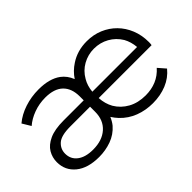

<svg xmlns="http://www.w3.org/2000/svg" viewBox="-73 -829 1132 1132"><g transform="rotate(-45 493.0 -262.5)"><path d="M253 5Q159 5 106.5 -38Q54 -81 54 -150Q54 -189 73.5 -222Q93 -255 137.5 -275.5Q182 -296 257 -296H424V-329Q424 -396 386.5 -432Q349 -468 275 -468Q224 -468 178 -451Q132 -434 100 -406L68 -459Q108 -493 164 -511.5Q220 -530 281 -530Q371 -530 423 -492Q458 -466 475 -422Q502 -463 544 -490Q604 -530 683 -530Q738 -530 784.5 -510.5Q831 -491 865.5 -456Q900 -421 919.5 -373Q939 -325 939 -267Q939 -260 938.5 -254.5Q938 -249 937 -243H496Q499 -193 521 -154Q548 -109 594.5 -83.5Q641 -58 703 -58Q752 -58 792.5 -75Q833 -92 864 -127L904 -81Q869 -38 816.5 -16.5Q764 5 701 5Q641 5 588.5 -15Q536 -35 497 -76Q480 -94 466 -116Q455 -90 439 -70Q404 -30 355 -12.5Q306 5 253 5ZM869 -296Q865 -342 845 -378Q819 -421 776 -445Q733 -469 682 -469Q632 -469 589 -445Q546 -421 521 -377Q500 -342 496 -296ZM424 -243H259Q183 -243 153.5 -216.5Q124 -190 124 -151Q124 -105 159.5 -78Q195 -51 258 -51Q334 -51 379 -91Q424 -131 424 -201Z"/></g></svg>

Font: Modern
Style: Small
Weight: 400
Designer: Julieta Ulanovsky
Foundry: Julieta Ulanovsky
Version: Version 8.000